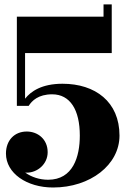

<svg xmlns="http://www.w3.org/2000/svg" viewBox="-20 -824 582 854"><path d="M477 -588V-804.5H440.5V-750H55V-353H107.5C122 -376 150.5 -404.5 212 -404.5C292 -404.5 335 -335.5 335 -221C335 -127 305 -24.5 194 -24.5C156 -24.5 119.5 -36.5 92 -56.5C94 -56 96.5 -56 99 -56C146.5 -56 192 -94 192 -147C192 -205 148 -239 99 -239C44.5 -239 6.5 -200 6.5 -141C6.5 -53.5 99 10 216 10C382 10 511.5 -91 511.5 -221C511.5 -371 404 -451.5 258 -451.5C165.5 -451.5 117 -417.5 91.5 -385V-588Z"/></svg>

Font: Bodoni* 06
Style: Bold
Weight: 700
Version: Version 2.2